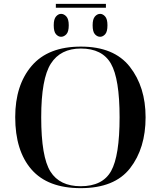

<svg xmlns="http://www.w3.org/2000/svg" viewBox="-20 -967 835 997"><path d="M399 10Q575 10 655.5 -93.5Q736 -197 736 -358Q736 -516 654 -620.5Q572 -725 400 -725Q230 -725 144.5 -625Q59 -525 59 -359Q59 -184 143.5 -87Q228 10 399 10ZM399 0Q290 0 242 -76Q194 -152 194 -358Q194 -558 244 -636.5Q294 -715 400 -715Q511 -715 556 -636.5Q601 -558 601 -358Q601 -158 557 -79Q513 0 399 0ZM270 -927H530V-947H270ZM297 -776Q312 -776 324.5 -789Q337 -802 337 -836Q337 -868 324.5 -881.5Q312 -895 297 -895Q283 -895 271 -881.5Q259 -868 259 -836Q259 -802 271 -789Q283 -776 297 -776ZM500 -776Q514 -776 526 -789Q538 -802 538 -836Q538 -868 526 -881.5Q514 -895 500 -895Q485 -895 473 -881.5Q461 -868 461 -836Q461 -802 473 -789Q485 -776 500 -776Z"/></svg>

Font: Noto Serif Display Semi
Style: Regular
Weight: 600
Designer: Monotype Design Team
Foundry: Monotype Imaging Inc.
Version: Version 1.900